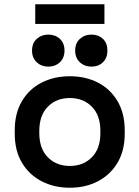

<svg xmlns="http://www.w3.org/2000/svg" viewBox="-20 -865 653 899"><path d="M307 14Q233 14 174.5 -16.5Q116 -47 82.5 -103.5Q49 -160 49 -239V-255Q49 -334 82.5 -391Q116 -448 174.5 -478Q233 -508 307 -508Q381 -508 439 -478Q497 -448 530.5 -391Q564 -334 564 -255V-239Q564 -160 530.5 -103.5Q497 -47 439 -16.5Q381 14 307 14ZM307 -88Q370 -88 410 -128.5Q450 -169 450 -242V-252Q450 -325 410 -365.5Q370 -406 307 -406Q244 -406 204 -365.5Q164 -325 164 -252V-242Q164 -169 204 -128.5Q244 -88 307 -88ZM408 -553Q376 -553 354 -573.5Q332 -594 332 -628Q332 -663 354 -683Q376 -703 408 -703Q441 -703 462 -683Q483 -663 483 -628Q483 -594 462 -573.5Q441 -553 408 -553ZM206 -553Q174 -553 152 -573.5Q130 -594 130 -628Q130 -663 152 -683Q174 -703 206 -703Q239 -703 260.5 -683Q282 -663 282 -628Q282 -594 260.5 -573.5Q239 -553 206 -553ZM145 -753V-845H469V-753Z"/></svg>

Font: Space Grotesk SemiBold
Style: Regular
Weight: 600
Designer: Florian Karsten
Foundry: Florian Karsten
Version: Version 2.000